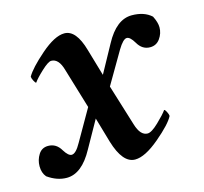

<svg xmlns="http://www.w3.org/2000/svg" viewBox="-78 -512 635 599"><g transform="rotate(-15 239.5 -213.0)"><path d="M176.8 -431.6Q214.8 -431.6 234.4 -362.3L259.8 -275.4L308.6 -364.3Q344.7 -431.6 394.5 -431.6Q434.6 -431.6 458 -410.2Q468.8 -388.7 468.8 -373Q468.8 -353.5 457 -336.9Q445.3 -320.3 424.8 -320.3Q399.4 -320.3 384.8 -345.7Q372.1 -367.2 361.3 -367.2Q349.6 -367.2 332 -337.9L271.5 -234.4L312.5 -101.6Q324.2 -62.5 347.7 -62.5Q360.4 -62.5 383.8 -85Q407.2 -107.4 416 -120.1Q418.9 -120.1 423.3 -111.3Q427.7 -102.5 427.7 -97.7Q416 -74.2 368.7 -34.2Q321.3 5.9 289.1 5.9Q249 5.9 226.6 -68.4Q226.6 -69.3 203.1 -149.4L154.3 -62.5Q117.2 5.9 68.4 5.9Q37.1 5.9 6.8 -15.6Q-4.9 -29.3 -4.9 -50.8Q-4.9 -71.3 5.9 -88.4Q16.6 -105.5 37.1 -105.5Q63.5 -105.5 78.1 -80.1Q90.8 -59.6 101.6 -59.6Q115.2 -59.6 131.8 -89.8L189.5 -190.4L150.4 -320.3Q139.6 -359.4 115.2 -359.4Q105.5 -359.4 83 -338.4Q60.5 -317.4 52.7 -305.7Q49.8 -305.7 45.4 -314.5Q41 -323.2 41 -328.1Q54.7 -352.5 100.1 -392.1Q145.5 -431.6 176.8 -431.6Z"/></g></svg>

Font: Crimson
Style: SemiboldItalic
Weight: 600
Italic angle: -11°
Version: Version 0.8 ; ttfautohint (v1.00) -l 8 -r 50 -G 200 -x 14 -D